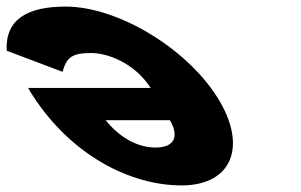

<svg xmlns="http://www.w3.org/2000/svg" viewBox="-196 -548 914 583"><path d="M-110.5 -281C-107.6 -275 -100.5 -264 -96 -257C20.6 -77 199.2 15 355.2 15C510.2 15 558.2 -107 461 -257C364.5 -406 158.5 -528 3.5 -528C-110.5 -528 -180.5 -491 -175.7 -394L-6.2 -330C7 -376 24.8 -387 81.8 -387C126.8 -387 210.3 -360 261.5 -281ZM320 -183C347.4 -136 336.7 -100 275.7 -100C223.7 -100 167.9 -129 125 -183Z"/></svg>

Font: Hussar
Style: BdOpOblSeven
Weight: 700
Foundry: Cannot Into Space Fonts
Version: Version 2.00